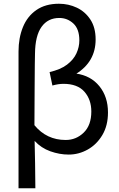

<svg xmlns="http://www.w3.org/2000/svg" viewBox="-20 -807 637 1026"><path d="M169 199H79V-532Q79 -604 102.5 -662Q126 -720 174.5 -753.5Q223 -787 295 -787Q346 -787 390.5 -766Q435 -745 463 -702.5Q491 -660 491 -596Q491 -477 386 -412V-414Q465 -403 511 -346.5Q557 -290 557 -206Q557 -136 527 -85.5Q497 -35 449 -8Q401 19 347 19Q298 19 249 1.5Q200 -16 165 -54Q168 59 169 199ZM331 -59Q387 -59 427.5 -98.5Q468 -138 468 -211Q468 -275 431 -317Q394 -359 319 -359Q292 -359 260 -350L245 -422Q303 -435 338 -461.5Q373 -488 388.5 -522Q404 -556 404 -591Q404 -652 372 -681.5Q340 -711 297 -711Q236 -711 202 -663.5Q168 -616 167 -520Q166 -503 165 -328L164 -138Q229 -59 331 -59Z"/></svg>

Font: LXGW 975 Gothic SC
Style: Regular
Weight: 400
Version: Version 2.01;February 25, 2021